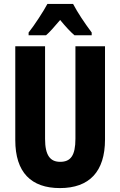

<svg xmlns="http://www.w3.org/2000/svg" viewBox="-20 -950 614 980"><path d="M353 -930H222C203 -894 155 -820 126 -784V-770H215C234 -786 258 -814 287 -848C315 -814 339 -788 360 -770H448V-784C410 -835 376 -886 353 -930ZM516 -238V-714H365V-242C365 -155 340 -124 287 -124C237 -124 210 -156 210 -241V-714H58V-235C58 -70 139 10 286 10C436 10 516 -74 516 -238Z"/></svg>

Font: Noto Sans Armenian ExtraCondensed ExtraBold
Style: Regular
Weight: 800
Width: 2
Designer: Monotype Design Team
Foundry: Monotype Imaging Inc.
Version: Version 2.008